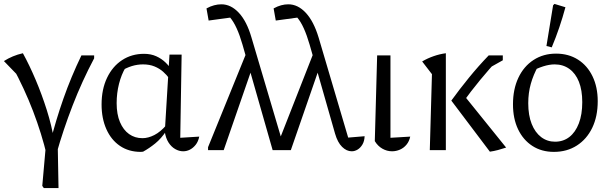

<svg xmlns="http://www.w3.org/2000/svg" viewBox="-27 -767 3108 981"><path d="M213 30Q186 -84 142 -199Q98 -314 36 -428L84 -361L-7 -455Q15 -469 39 -479Q63 -489 90 -495Q124 -433 155.5 -358.5Q187 -284 212 -205Q237 -126 249 -52L244 3ZM272 194H197L189 183L208 -32L268 -26ZM230 -40Q258 -152 297 -263Q336 -374 389 -484H454V-469Q392 -352 344 -228Q296 -104 261 20Z M704 8Q701 8 698 8.5Q695 9 692 9Q631 9 586 -21.5Q541 -52 516.5 -107Q492 -162 492 -233Q492 -311 520 -369.5Q548 -428 597 -460Q646 -492 709 -492Q744 -492 771.5 -479.5Q799 -467 819.5 -447Q840 -427 854 -403L838 -366Q825 -384 806.5 -400.5Q788 -417 762.5 -427.5Q737 -438 704 -438Q675 -438 647 -429.5Q619 -421 585 -401L615 -423Q593 -386 581 -338.5Q569 -291 569 -240Q569 -183 586 -143Q603 -103 632.5 -82Q662 -61 701 -61Q730 -61 761.5 -77Q793 -93 824 -129V-100Q797 -59 766 -34Q735 -9 704 8ZM909 6Q888 6 868 -5.5Q848 -17 834 -39Q820 -61 815 -93L839 -488H901L894 -63L991 -69Q986 -44 973 -27.5Q960 -11 943.5 -2.5Q927 6 909 6Z M1268 -439 1116 0H1036V-15L1238 -512ZM1417 -38 1459 0H1366L1212 -539Q1184 -636 1149 -677L1039 -662L1028 -724Q1048 -735 1067 -740Q1086 -745 1104 -745Q1153 -745 1193.5 -701.5Q1234 -658 1258 -575ZM1611 -439 1459 0 1386 -15 1581 -512ZM1752 -64 1836 -71Q1835 -46 1825 -29Q1815 -12 1800.5 -3Q1786 6 1770 6Q1744 6 1721 -16.5Q1698 -39 1685 -84L1555 -539Q1541 -587 1525.5 -621.5Q1510 -656 1492 -677L1382 -662L1371 -724Q1391 -735 1409.5 -740Q1428 -745 1446 -745Q1495 -745 1535.5 -701.5Q1576 -658 1601 -575Z M1888 -46 1900 -484H1968V-63L2069 -69Q2064 -45 2050 -28Q2036 -11 2016.5 -2.5Q1997 6 1976 6Q1950 6 1926.5 -7.5Q1903 -21 1888 -46Z M2476 8 2279 -253Q2321 -311 2369 -370Q2417 -429 2470 -484H2524V-470Q2473 -415 2426 -358Q2379 -301 2333 -237L2334 -292L2559 -13Q2538 -6 2517.5 -0.5Q2497 5 2476 8ZM2169 0 2180 -388 2130 -453Q2157 -469 2188.5 -480Q2220 -491 2251 -495V0ZM2451 -408 2497 -484H2542V-459Z M2803 9Q2740 9 2693 -21.5Q2646 -52 2620 -106.5Q2594 -161 2594 -234Q2594 -311 2621.5 -369.5Q2649 -428 2699 -460.5Q2749 -493 2814 -493Q2878 -493 2926 -462.5Q2974 -432 3000.5 -377Q3027 -322 3027 -250Q3027 -172 2999 -114Q2971 -56 2920.5 -23.5Q2870 9 2803 9ZM2809 -43Q2851 -43 2882 -67Q2913 -91 2930.5 -136.5Q2948 -182 2948 -245Q2948 -306 2931 -349Q2914 -392 2882 -415Q2850 -438 2807 -438Q2780 -438 2748.5 -428Q2717 -418 2680 -398L2723 -430Q2698 -385 2685 -338.5Q2672 -292 2672 -240Q2672 -178 2689.5 -134Q2707 -90 2738 -66.5Q2769 -43 2809 -43ZM2792 -525 2765 -532 2799 -740 2806 -747 2862 -730Q2848 -678 2830.5 -626.5Q2813 -575 2792 -525Z"/></svg>

Font: Piazzolla 24pt
Style: Regular
Weight: 400
Designer: Juan Pablo del Peral
Foundry: Huerta Tipografica
Version: Version 2.005